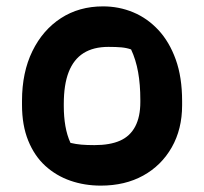

<svg xmlns="http://www.w3.org/2000/svg" viewBox="-20 -570 640 602"><path d="M303 -550Q353 -550 397.5 -531.5Q442 -513 476.5 -476Q511 -439 531 -383.5Q551 -328 551 -253V-240Q551 -165 518.5 -108Q486 -51 429 -19.5Q372 12 296 12Q245 12 200.5 -3.5Q156 -19 122 -50Q88 -81 68.5 -129Q49 -177 49 -241V-254Q49 -343 81.5 -409.5Q114 -476 171 -513Q228 -550 303 -550ZM320 -423Q273 -423 242 -403.5Q211 -384 195.5 -344.5Q180 -305 180 -244V-237Q180 -204 185 -175Q190 -146 201 -122Q218 -118 235 -116.5Q252 -115 276 -115Q325 -115 356.5 -129Q388 -143 404 -173.5Q420 -204 420 -250V-257Q420 -305 413 -344Q406 -383 391 -415Q377 -420 360.5 -421.5Q344 -423 320 -423Z"/></svg>

Font: Recursive Casual
Style: Bold
Weight: 700
Version: Version 1.085